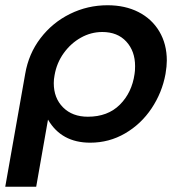

<svg xmlns="http://www.w3.org/2000/svg" viewBox="-42 -534 686 732"><path d="M471 -252Q473 -262 473 -282Q473 -339 439.5 -375.5Q406 -412 348 -412Q305 -412 266.5 -390.5Q228 -369 201 -331.5Q174 -294 166 -247Q163 -232 163 -217Q163 -160 198.5 -124.5Q234 -89 293 -89Q369 -89 415 -135Q461 -181 471 -252ZM368 -514Q435 -514 486 -488Q537 -462 565.5 -414Q594 -366 594 -303Q594 -282 589 -252Q576 -181 536 -121Q496 -61 435 -25.5Q374 10 302 10Q192 10 141 -78L96 178H-22L54 -252Q67 -329 112.5 -388.5Q158 -448 225 -481Q292 -514 368 -514Z"/></svg>

Font: Geom Medium
Style: Italic
Weight: 500
Italic angle: -10°
Version: Version 1.102